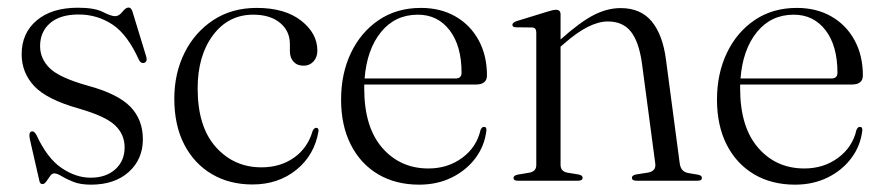

<svg xmlns="http://www.w3.org/2000/svg" viewBox="-20 -480 2346 510"><path d="M220.5 -8Q261.5 -8 286.2 -30.2Q311 -52.5 311 -88.5Q311 -123.5 285.2 -147.5Q259.5 -171.5 190 -191.5Q104.5 -215.5 71 -251.2Q37.5 -287 37.5 -336Q37.5 -392 77.5 -425.8Q117.5 -459.5 187 -459.5Q231 -459.5 253.2 -448.2Q275.5 -437 285.5 -437Q296 -437 305 -448.5Q314 -460 321.5 -460Q328 -460 331.5 -450.5L368 -331Q372.5 -317 364 -313.5Q355.5 -310 349.5 -320Q318.5 -389 278.2 -415.2Q238 -441.5 189 -441.5Q139.5 -441.5 113 -418.5Q86.5 -395.5 86.5 -357.5Q86.5 -324 112.2 -298.8Q138 -273.5 213 -252.5Q292.5 -231 326 -196.8Q359.5 -162.5 359.5 -110Q359.5 -57 322 -23.2Q284.5 10.5 221.5 10.5Q193.5 10.5 174.8 3Q156 -4.5 143.8 -12Q131.5 -19.5 124 -19.5Q118 -19.5 113 -12.2Q108 -5 103 2Q98 9 93 9Q86 9 84.5 0L59.5 -109.5Q55.5 -128 63 -130.5Q70.5 -133.5 77 -121Q105.5 -59.5 143.5 -33.8Q181.5 -8 220.5 -8Z M823 -345.5Q823 -328 812.8 -316.8Q802.5 -305.5 786.5 -305.5Q769.5 -305.5 759.8 -316Q750 -326.5 750 -344.5V-363Q750 -397.5 724 -419.2Q698 -441 652.5 -441Q586.5 -441 545.8 -386.5Q505 -332 505 -245Q505 -143.5 553.2 -89.5Q601.5 -35.5 674.5 -35.5Q724.5 -35.5 761 -61.2Q797.5 -87 810.5 -132.5Q814.5 -140.5 820 -140.5Q827 -140.5 826 -131Q815 -67.5 767 -28.8Q719 10 650.5 10Q589.5 10 542.8 -17.5Q496 -45 469.5 -96Q443 -147 443 -218Q443 -285 470.2 -339.8Q497.5 -394.5 546.8 -426.8Q596 -459 662 -459Q736.5 -459 779.8 -425.2Q823 -391.5 823 -345.5Z M1273.5 -279.5Q1273.5 -255.5 1244 -255.5H947.5Q947.5 -250 947.5 -245Q947.5 -142.5 995.2 -87.5Q1043 -32.5 1118 -32.5Q1169.5 -32.5 1207.8 -60.8Q1246 -89 1256.5 -135Q1260 -143 1265.5 -143Q1273 -143 1272 -133Q1267 -92 1242.8 -59.8Q1218.5 -27.5 1180 -8.5Q1141.5 10.5 1093.5 10.5Q1031 10.5 984.2 -17.2Q937.5 -45 911.8 -95.8Q886 -146.5 886 -215.5Q886 -284.5 912.2 -339.5Q938.5 -394.5 986.2 -426.8Q1034 -459 1098 -459Q1150.5 -459 1190 -436.2Q1229.5 -413.5 1251.5 -373Q1273.5 -332.5 1273.5 -279.5ZM1090 -441Q1029.5 -441 992 -394.8Q954.5 -348.5 948.5 -271.5H1189.5Q1206 -271.5 1206 -286.5Q1206 -358.5 1174.2 -399.8Q1142.5 -441 1090 -441Z M1469 -441.5V-375L1470 -376Q1521 -421.5 1557 -440Q1593 -458.5 1628.5 -458.5Q1682 -458.5 1711.2 -423Q1740.5 -387.5 1749 -321.5L1785.5 -46Q1788.5 -24 1807.5 -20.5L1834 -16Q1844.5 -14 1844.5 -7.5Q1844.5 0 1833.5 0H1670Q1658.5 0 1658.5 -8Q1658.5 -14 1669 -16.5L1701 -21.5Q1723.5 -25.5 1720.5 -46L1685 -313Q1677 -369 1655.8 -396Q1634.5 -423 1594.5 -423Q1545.5 -423 1479.5 -365L1469 -356V-42Q1469 -25 1486.5 -21.5L1517 -16.5Q1527.5 -14.5 1527.5 -8Q1527.5 0 1516 0H1354.5Q1344 0 1344 -7.5Q1344 -13.5 1354.5 -16L1387 -21.5Q1404.5 -25 1404.5 -41.5V-394Q1404.5 -406.5 1393.5 -407L1350 -407.5Q1341 -408 1341 -414Q1341 -419.5 1351 -423.5L1435.5 -449.5Q1450 -454 1457 -454Q1469 -454 1469 -441.5Z M2272 -279.5Q2272 -255.5 2242.5 -255.5H1946Q1946 -250 1946 -245Q1946 -142.5 1993.8 -87.5Q2041.5 -32.5 2116.5 -32.5Q2168 -32.5 2206.2 -60.8Q2244.5 -89 2255 -135Q2258.5 -143 2264 -143Q2271.5 -143 2270.5 -133Q2265.5 -92 2241.2 -59.8Q2217 -27.5 2178.5 -8.5Q2140 10.5 2092 10.5Q2029.5 10.5 1982.8 -17.2Q1936 -45 1910.2 -95.8Q1884.5 -146.5 1884.5 -215.5Q1884.5 -284.5 1910.8 -339.5Q1937 -394.5 1984.8 -426.8Q2032.5 -459 2096.5 -459Q2149 -459 2188.5 -436.2Q2228 -413.5 2250 -373Q2272 -332.5 2272 -279.5ZM2088.5 -441Q2028 -441 1990.5 -394.8Q1953 -348.5 1947 -271.5H2188Q2204.5 -271.5 2204.5 -286.5Q2204.5 -358.5 2172.8 -399.8Q2141 -441 2088.5 -441Z"/></svg>

Font: Fraunces 72pt S000 Light
Style: Regular
Weight: 300
Version: Version 1.000; ttfautohint (v1.8.3)